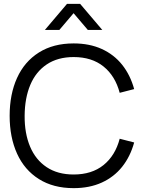

<svg xmlns="http://www.w3.org/2000/svg" viewBox="-20 -960 756 995"><path d="M30 -360Q30 -471.5 68.4 -556.2Q106.8 -640.8 181.5 -687.9Q256.2 -735 361.7 -735Q443.8 -735 507.3 -706.2Q570.8 -677.3 613.1 -624.2Q655.3 -571.2 675.3 -498.3L600.3 -479Q577.2 -566.5 516.5 -615.4Q455.8 -664.3 361.7 -664.3Q279.2 -664.3 222.3 -626.2Q165.5 -588.2 136.9 -519.9Q108.3 -451.7 107.7 -360Q107 -269 135.8 -200.4Q164.5 -131.8 221.7 -93.8Q278.8 -55.7 361.7 -55.7Q455.8 -55.7 516.5 -104.6Q577.2 -153.5 600.3 -241L675.3 -221.7Q655.3 -148.8 613.1 -95.8Q570.8 -42.7 507.3 -13.8Q443.8 15 361.7 15Q256.2 15 181.5 -32.1Q106.8 -79.2 68.4 -163.8Q30 -248.5 30 -360ZM327.3 -940H395.3L510 -805H435L361.3 -891.7L287.7 -805H212.7Z"/></svg>

Font: Tap Sans
Style: Regular
Weight: 400
Designer: Tap Payments
Foundry: Tap Payments
Version: Version 1.001;Glyphs 3.1.2 (3151)